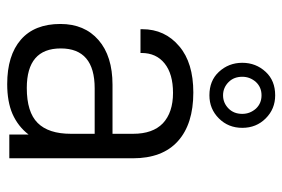

<svg xmlns="http://www.w3.org/2000/svg" viewBox="-146 -636 788 536"><g transform="rotate(90 248.0 -368.0)"><path d="M421.9 -344.7V0H355.5V-53.7Q333 -24.4 297.9 -8.8Q263.7 5.9 214.8 5.9Q134.8 5.9 90.8 -32.2Q46.9 -70.3 46.9 -142.6Q46.9 -210 91.8 -249Q136.7 -288.1 216.8 -288.1H353.5V-345.7Q353.5 -400.4 324.2 -428.7Q293.9 -457 239.3 -457Q186.5 -457 157.2 -433.6Q127.9 -410.2 127.9 -369.1V-366.2H61.5V-371.1Q61.5 -434.6 109.4 -474.6Q155.3 -513.7 238.3 -513.7Q326.2 -513.7 374 -470.7Q421.9 -427.7 421.9 -344.7ZM353.5 -171.9V-238.3H226.6Q115.2 -238.3 115.2 -143.6Q115.2 -48.8 225.6 -48.8Q293 -48.8 323.2 -79.1Q353.5 -109.4 353.5 -171.9ZM180.7 -585Q155.3 -612.3 155.3 -650.4Q155.3 -688.5 180.7 -715.8Q205.1 -742.2 246.1 -742.2Q284.2 -742.2 310.5 -715.8Q336.9 -689.5 336.9 -650.4Q336.9 -611.3 310.5 -585Q284.2 -558.6 246.1 -558.6Q205.1 -558.6 180.7 -585ZM283.2 -612.3Q297.9 -627 297.9 -650.4Q297.9 -671.9 283.2 -688.5Q268.6 -704.1 246.1 -704.1Q223.6 -704.1 209 -688.5Q194.3 -671.9 194.3 -650.4Q194.3 -627 209 -612.3Q224.6 -596.7 246.1 -596.7Q267.6 -596.7 283.2 -612.3Z"/></g></svg>

Font: Altinn-DIN
Style: Regular
Weight: 400
Designer: Charles Nix
Foundry: Altinn
Version: Version 2.00